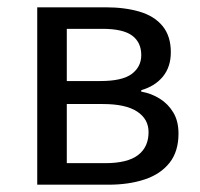

<svg xmlns="http://www.w3.org/2000/svg" viewBox="-20 -506 548 526"><path d="M82 0V-486H269Q322 -486 362.5 -474Q403 -462 425.5 -434.5Q448 -407 448 -363Q448 -323 426.5 -296.5Q405 -270 367 -259V-255Q395 -250 418 -235.5Q441 -221 455 -197.5Q469 -174 469 -140Q469 -91 444.5 -60Q420 -29 376.5 -14.5Q333 0 277 0ZM163 -284H255Q315 -284 341 -303.5Q367 -323 367 -355Q367 -390 342 -408.5Q317 -427 261 -427H163ZM163 -59H268Q329 -59 358 -81Q387 -103 387 -144Q387 -180 355.5 -200.5Q324 -221 262 -221H163Z"/></svg>

Font: Source Sans 3
Style: Regular
Weight: 400
Designer: Paul D. Hunt
Foundry: Adobe
Version: Version 3.046;hotconv 1.0.118;makeotfexe 2.5.65603